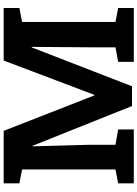

<svg xmlns="http://www.w3.org/2000/svg" viewBox="129 -880 751 1049"><g transform="rotate(-90 504.5 -355.5)"><path d="M27.3 0V-85.4L103 -100.1V-610.4L27.3 -625V-710.9H103H314L507.8 -215.3H510.7L698.2 -710.9H985.4V-625L909.2 -610.4V-100.1L985.4 -85.4V0H690.9V-85.4L770.5 -100.1V-236.3L772.9 -557.1L770 -557.6L557.6 -9.8H449.7L232.4 -553.2L229.5 -552.7L237.8 -251V-100.1L321.8 -85.4V0Z"/></g></svg>

Font: Robotiche
Style: Bold
Weight: 700
Designer: Google
Version: Version 2.001